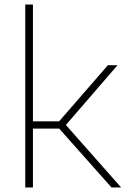

<svg xmlns="http://www.w3.org/2000/svg" viewBox="-20 -828 555 848"><path d="M91.5 0V-808H125.5V-292H241L456.5 -540H499L271 -276L515 0H472.5L241.5 -260H125.5V0Z"/></svg>

Font: Encode Sans Semi Expanded Thin
Style: Regular
Weight: 100
Width: 6
Designer: Multiple Designers
Foundry: Impallari Type
Version: Version 3.000; ttfautohint (v1.8.3) -l 8 -r 50 -G 200 -x 14 